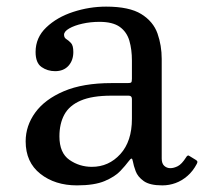

<svg xmlns="http://www.w3.org/2000/svg" viewBox="-20 -550 616 580"><path d="M57.5 -123Q57.5 -60 101.8 -25Q146 10 212.5 10Q265.5 10 296.5 -3.2Q327.5 -16.5 343.5 -33.5Q359.5 -50.5 367.5 -61.5Q374.5 -71 377.2 -71Q380 -71 381.5 -62Q383.5 -50 389.8 -33Q396 -16 414.2 -3Q432.5 10 470 10H470.5Q491 10 510.2 3Q529.5 -4 546.2 -18.5Q563 -33 574.5 -55Q577 -60 576.2 -62.2Q575.5 -64.5 571.5 -67L553.5 -78Q550 -81 547.2 -80Q544.5 -79 542 -74.5Q529 -54 517 -48Q505 -42 494.5 -42Q484 -42 476.2 -49Q468.5 -56 468.5 -71V-372Q468.5 -412.5 455.8 -448.8Q443 -485 406.8 -507.5Q370.5 -530 300.5 -530Q250 -530 201 -514Q152 -498 119.8 -467.2Q87.5 -436.5 87.5 -393Q87.5 -360 105.5 -347.5Q123.5 -335 146.5 -335Q172 -335 186.8 -351.2Q201.5 -367.5 201.5 -393Q201.5 -412.5 194.5 -420Q187.5 -427.5 180.5 -431.8Q173.5 -436 173.5 -445Q173.5 -455 189 -464Q204.5 -473 229 -478.5Q253.5 -484 280.5 -484Q320.5 -484 341.8 -468.8Q363 -453.5 370.8 -427Q378.5 -400.5 378.5 -367V-312Q378.5 -303 376.2 -301Q374 -299 365.5 -299H316.5Q230.5 -299 173 -274.5Q115.5 -250 86.5 -210Q57.5 -170 57.5 -123ZM159.5 -138Q159.5 -176.5 174.5 -204Q189.5 -231.5 224 -246.2Q258.5 -261 316.5 -261H368.5Q378.5 -261 378.5 -251V-191Q378.5 -123 343.5 -84.5Q308.5 -46 257.5 -46Q220 -46 189.8 -67Q159.5 -88 159.5 -138Z"/></svg>

Font: Besley
Style: Regular
Weight: 400
Designer: Owen Earl
Foundry: indestructible type*
Version: Version 4.000